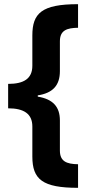

<svg xmlns="http://www.w3.org/2000/svg" viewBox="-20 -738 428 920"><path d="M354 162V49C298 48 267 35 267 -17V-161C267 -227 233 -263 161 -275V-281C232 -292 267 -328 267 -397V-540C267 -594 302 -604 354 -605V-718C179 -718 135 -674 135 -568V-423C135 -361 94 -336 19 -336V-219C94 -219 135 -193 135 -132V12C135 122 184 162 354 162Z"/></svg>

Font: Noto Sans Armenian SemiCondensed Medium
Style: Regular
Weight: 500
Width: 4
Designer: Monotype Design Team
Foundry: Monotype Imaging Inc.
Version: Version 2.008